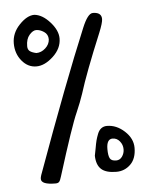

<svg xmlns="http://www.w3.org/2000/svg" viewBox="-50 -727 642 763"><g transform="rotate(-5 271.0 -345.5)"><path d="M106 -478Q72 -478 48 -507Q24 -536 24 -577Q24 -618 55 -650.5Q86 -683 115 -683Q147 -680 177 -646.5Q207 -613 207 -581Q207 -541 173 -509.5Q139 -478 106 -478ZM141 -8Q84 -8 84 -31Q84 -37 87 -46Q218 -408 304 -614Q327 -670 347 -670H352Q382 -668 382 -643Q382 -628 366 -589Q302 -435 277 -354Q266 -321 249 -282Q226 -231 165 -35Q160 -18 155.5 -13Q151 -8 141 -8ZM110 -531Q130 -531 146.5 -546Q163 -561 164 -581Q164 -601 148 -611.5Q132 -622 117 -622Q104 -622 90 -606Q76 -590 76 -561Q76 -548 84 -541.5Q92 -535 110 -531ZM386 -33Q345 -33 326 -50Q307 -67 306 -104Q308 -112 311.5 -132.5Q315 -153 318 -164.5Q321 -176 326.5 -190Q332 -204 341.5 -211Q351 -218 364 -218Q402 -218 434 -188.5Q466 -159 466 -122Q466 -79 442.5 -56Q419 -33 386 -33ZM389 -78Q404 -78 413 -91Q422 -104 422 -120Q422 -138 410.5 -152Q399 -166 382 -166Q358 -166 358 -126Q358 -100 364 -89Q370 -78 389 -78Z"/></g></svg>

Font: Because We Connect
Style: Regular
Weight: 400
Designer: Liz Wetzel, Aaron Williamson, Russ McMullin
Foundry: Red Hat
Version: Version 1.000